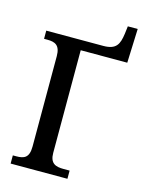

<svg xmlns="http://www.w3.org/2000/svg" viewBox="-125 -920 755 996"><g transform="rotate(15 252.5 -422.5)"><path d="M32 0H337V-44H303C262 -44 231 -54 231 -111V-662H481L488 -845H435L430 -804C422 -746 408 -714 338 -714H32V-670H50C91 -670 119 -659 119 -600V-115C119 -54 92 -44 50 -44H32Z"/></g></svg>

Font: Noto Serif SemiCondensed Medium
Style: Regular
Weight: 500
Width: 4
Designer: Monotype Design Team
Foundry: Monotype Imaging Inc.
Version: Version 2.014